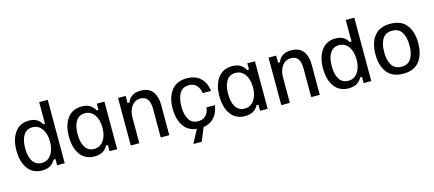

<svg xmlns="http://www.w3.org/2000/svg" viewBox="-57 -1234 4414 1951"><g transform="rotate(-15 2150.0 -258.5)"><path d="M237.5 12.5Q141.7 12.5 88.8 -58.8Q35.8 -130 35.8 -250Q35.8 -369.2 88.3 -440.8Q140.8 -512.5 235.8 -512.5Q286.7 -512.5 318.8 -492.5Q350.8 -472.5 366.7 -440H386.7V-666.7H476.7V0H396.7V-65H376.7Q363.3 -35 329.2 -11.2Q295 12.5 237.5 12.5ZM253.3 -62.5Q315.8 -62.5 352.5 -114.2Q389.2 -165.8 389.2 -250Q389.2 -334.2 352.5 -385.8Q315.8 -437.5 253.3 -437.5Q192.5 -437.5 160 -388.3Q127.5 -339.2 127.5 -250Q127.5 -160.8 160 -111.7Q192.5 -62.5 253.3 -62.5Z M789.2 12.5Q693.3 12.5 640.4 -58.8Q587.5 -130 587.5 -250Q587.5 -369.2 640 -440.8Q692.5 -512.5 790.8 -512.5Q847.5 -512.5 881.2 -488.8Q915 -465 928.3 -435H948.3V-500H1028.3V0H948.3V-65H928.3Q915 -35 880.8 -11.2Q846.7 12.5 789.2 12.5ZM805 -62.5Q867.5 -62.5 904.2 -114.2Q940.8 -165.8 940.8 -250Q940.8 -334.2 904.2 -385.8Q867.5 -437.5 805 -437.5Q744.2 -437.5 711.7 -388.3Q679.2 -339.2 679.2 -250Q679.2 -160.8 711.7 -111.7Q744.2 -62.5 805 -62.5Z M1171.7 0V-500H1251.7V-425H1271.7Q1285.8 -466.7 1320.8 -489.6Q1355.8 -512.5 1410 -512.5Q1497.5 -512.5 1537.1 -458.8Q1576.7 -405 1576.7 -320.8V0H1486.7V-301.7Q1486.7 -366.7 1463.3 -401.2Q1440 -435.8 1390.8 -435.8Q1330 -435.8 1295.8 -387.9Q1261.7 -340 1261.7 -269.2V0Z M1896.7 12.5Q1788.3 12.5 1733.8 -59.6Q1679.2 -131.7 1679.2 -250Q1679.2 -370 1734.6 -441.2Q1790 -512.5 1896.7 -512.5Q1984.2 -512.5 2037.9 -463.8Q2091.7 -415 2103.3 -325H2015.8Q2008.3 -378.3 1979.2 -408.8Q1950 -439.2 1899.2 -439.2Q1833.3 -439.2 1802.1 -388.3Q1770.8 -337.5 1770.8 -250Q1770.8 -162.5 1802.1 -111.7Q1833.3 -60.8 1899.2 -60.8Q1950 -60.8 1979.2 -91.2Q2008.3 -121.7 2015.8 -175H2103.3Q2090 -84.2 2036.7 -35.8Q1983.3 12.5 1896.7 12.5ZM1792.5 150V145L1869.2 0H1939.2L1877.5 150Z M2372.5 12.5Q2276.7 12.5 2223.8 -58.8Q2170.8 -130 2170.8 -250Q2170.8 -369.2 2223.3 -440.8Q2275.8 -512.5 2374.2 -512.5Q2430.8 -512.5 2464.6 -488.8Q2498.3 -465 2511.7 -435H2531.7V-500H2611.7V0H2531.7V-65H2511.7Q2498.3 -35 2464.2 -11.2Q2430 12.5 2372.5 12.5ZM2388.3 -62.5Q2450.8 -62.5 2487.5 -114.2Q2524.2 -165.8 2524.2 -250Q2524.2 -334.2 2487.5 -385.8Q2450.8 -437.5 2388.3 -437.5Q2327.5 -437.5 2295 -388.3Q2262.5 -339.2 2262.5 -250Q2262.5 -160.8 2295 -111.7Q2327.5 -62.5 2388.3 -62.5Z M2755 0V-500H2835V-425H2855Q2869.2 -466.7 2904.2 -489.6Q2939.2 -512.5 2993.3 -512.5Q3080.8 -512.5 3120.4 -458.8Q3160 -405 3160 -320.8V0H3070V-301.7Q3070 -366.7 3046.7 -401.2Q3023.3 -435.8 2974.2 -435.8Q2913.3 -435.8 2879.2 -387.9Q2845 -340 2845 -269.2V0Z M3462.5 12.5Q3366.7 12.5 3313.8 -58.8Q3260.8 -130 3260.8 -250Q3260.8 -369.2 3313.3 -440.8Q3365.8 -512.5 3460.8 -512.5Q3511.7 -512.5 3543.8 -492.5Q3575.8 -472.5 3591.7 -440H3611.7V-666.7H3701.7V0H3621.7V-65H3601.7Q3588.3 -35 3554.2 -11.2Q3520 12.5 3462.5 12.5ZM3478.3 -62.5Q3540.8 -62.5 3577.5 -114.2Q3614.2 -165.8 3614.2 -250Q3614.2 -334.2 3577.5 -385.8Q3540.8 -437.5 3478.3 -437.5Q3417.5 -437.5 3385 -388.3Q3352.5 -339.2 3352.5 -250Q3352.5 -160.8 3385 -111.7Q3417.5 -62.5 3478.3 -62.5Z M4037.5 12.5Q3923.3 12.5 3867.9 -58.8Q3812.5 -130 3812.5 -250Q3812.5 -370 3867.9 -441.2Q3923.3 -512.5 4037.5 -512.5Q4151.7 -512.5 4207.1 -441.2Q4262.5 -370 4262.5 -250Q4262.5 -130 4207.1 -58.8Q4151.7 12.5 4037.5 12.5ZM4037.5 -60.8Q4106.7 -60.8 4138.8 -111.7Q4170.8 -162.5 4170.8 -250Q4170.8 -337.5 4138.8 -388.3Q4106.7 -439.2 4037.5 -439.2Q3968.3 -439.2 3936.2 -388.3Q3904.2 -337.5 3904.2 -250Q3904.2 -162.5 3936.2 -111.7Q3968.3 -60.8 4037.5 -60.8Z"/></g></svg>

Font: Familjen Grotesk GF
Style: Regular
Weight: 400
Designer: Anders Wikstroem, Jonas Baeckman, Matilda Gysing, Kristian Moeller
Foundry: Familjen STHLM AB
Version: Version 2.000; Beta; Release 4; Build 6